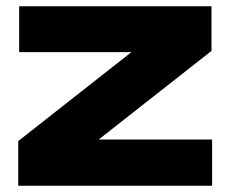

<svg xmlns="http://www.w3.org/2000/svg" viewBox="-20 -591 734 611"><path d="M655 0V-147H294L653 -429V-571H41V-425H398L38 -142V0Z"/></svg>

Font: Bounded
Style: Bold
Weight: 700
Designer: Vlad Churkin
Version: Version 3.0